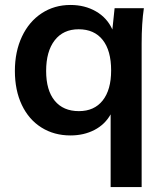

<svg xmlns="http://www.w3.org/2000/svg" viewBox="-20 -538 659 774"><path d="M560 -505Q551 -445 551 -362V216H426V-77Q403 -36 360.5 -14Q318 8 264 8Q198 8 147 -24Q96 -56 68 -115Q40 -174 40 -252Q40 -330 68.5 -390.5Q97 -451 148 -484.5Q199 -518 264 -518Q322 -518 367 -492Q412 -466 433 -419L442 -505ZM428 -254Q428 -334 394 -377Q360 -420 297 -420Q235 -420 200.5 -375.5Q166 -331 166 -252Q166 -174 200.5 -132Q235 -90 298 -90Q360 -90 394 -133Q428 -176 428 -254Z"/></svg>

Font: Muli
Style: Bold
Weight: 700
Designer: Vernon Adams
Foundry: Vernon Adams
Version: Version 2.001